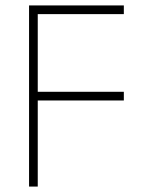

<svg xmlns="http://www.w3.org/2000/svg" viewBox="-20 -687 562 707"><path d="M119 -635V-349H436V-317H119V0H87V-667H436V-635Z"/></svg>

Font: Zector
Style: Regular
Weight: 400
Designer: GGBot
Version: 0.72